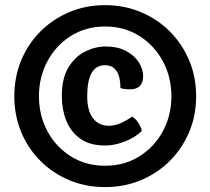

<svg xmlns="http://www.w3.org/2000/svg" viewBox="-20 -724 837 764"><path d="M37 -341Q37 -417.5 64.2 -483.5Q91.5 -549.5 140.8 -598.8Q190 -648 255.8 -675.8Q321.5 -703.5 398 -703.5Q474.5 -703.5 540.5 -675.8Q606.5 -648 655.8 -598.8Q705 -549.5 732.8 -483.5Q760.5 -417.5 760.5 -341Q760.5 -264.5 732.8 -198.8Q705 -133 655.8 -83.8Q606.5 -34.5 540.5 -7Q474.5 20.5 398 20.5Q321.5 20.5 255.8 -7Q190 -34.5 140.8 -83.8Q91.5 -133 64.2 -198.8Q37 -264.5 37 -341ZM135 -341Q135 -264.5 168.8 -201.8Q202.5 -139 262 -101.8Q321.5 -64.5 398 -64.5Q475 -64.5 534.5 -101.8Q594 -139 628 -201.8Q662 -264.5 662 -341Q662 -417.5 628 -480.5Q594 -543.5 534.5 -581Q475 -618.5 398 -618.5Q321.5 -618.5 262 -581Q202.5 -543.5 168.8 -480.5Q135 -417.5 135 -341ZM459 -374Q459.5 -395.5 454.5 -416.5Q449.5 -437.5 435.8 -451Q422 -464.5 397.5 -464.5Q327 -464.5 327 -341.5Q327 -283.5 350 -253.5Q373 -223.5 414 -223.5Q436.5 -223.5 461 -234.5Q485.5 -245.5 506 -260Q519.5 -252 530.2 -235.5Q541 -219 544.5 -203.5Q520.5 -178.5 479 -161.8Q437.5 -145 398.5 -145Q337 -145 299 -172.5Q261 -200 243.5 -244.5Q226 -289 226 -341.5Q226 -412 252 -455.2Q278 -498.5 318.5 -518.8Q359 -539 401 -539Q447.5 -539 480.8 -521.5Q514 -504 531.8 -477Q549.5 -450 549.5 -420.5Q549.5 -396 536.8 -382.2Q524 -368.5 496.5 -368.5Q486.5 -368.5 476 -369.8Q465.5 -371 459 -374Z"/></svg>

Font: Signika Negative SemiBold
Style: Regular
Weight: 600
Designer: Anna Giedryś
Foundry: Anna Giedryś
Version: Version 2.000; ttfautohint (v1.8.3) -l 8 -r 50 -G 200 -x 9 -